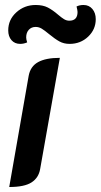

<svg xmlns="http://www.w3.org/2000/svg" viewBox="-20 -741 404 770"><path d="M95 -437Q102 -475 133 -492Q164 -509 220 -509L141 -63Q135 -28 106.5 -9.5Q78 9 17 9ZM13 -619Q13 -662 45.5 -691.5Q78 -721 123 -721Q152 -721 171.5 -711Q191 -701 213 -682Q227 -670 237 -664Q247 -658 258 -658Q291 -658 291 -693Q291 -699 287 -715Q299 -721 315 -721Q337 -721 350.5 -705Q364 -689 364 -664Q364 -623 333.5 -594Q303 -565 259 -565Q236 -565 218 -575Q200 -585 177 -604Q159 -619 147.5 -626Q136 -633 123 -633Q106 -633 95.5 -621.5Q85 -610 85 -591Q85 -583 89 -571Q75 -565 61 -565Q39 -565 26 -580Q13 -595 13 -619Z"/></svg>

Font: K2D SemiBold
Style: Italic
Weight: 600
Italic angle: -10°
Designer: Katatrad Aksorn Co.,Ltd.
Foundry: Cadson Demak Co.,Ltd.
Version: Version 1.000; ttfautohint (v1.6)